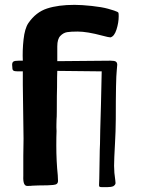

<svg xmlns="http://www.w3.org/2000/svg" viewBox="-20 -763 580 791"><path d="M463 -496 461 -473Q457 -439 457 -271Q457 -246 456 -221.5Q455 -197 454 -177Q450 -105 450 -80Q450 -52 455 -20Q456 -15 456 -9Q456 -2 447 4Q438 8 421.5 8Q405 8 401 8Q393 8 390.5 6.5Q388 5 388 0L389 -27Q389 -53 390 -85Q391 -117 391 -145L392 -170Q392 -202 396 -334L399 -469L216 -471Q215 -454 215 -403Q214 -381 214 -303Q214 -281 213 -271Q213 -263 212.5 -251Q212 -239 213 -223Q212 -202 212 -164Q212 -98 218 -41Q219 -31 219 -18Q219 -10 214.5 -6Q210 -2 199 -1Q182 1 138 1Q127 2 113 2Q110 3 92 3Q74 3 76 -38V-121L77 -191Q77 -231 74 -414V-439V-469H54Q40 -469 35.5 -472Q31 -475 31 -483L30 -496Q30 -506 35.5 -509.5Q41 -513 57 -513H74Q72 -554 77 -600Q82 -646 97 -668Q128 -713 174 -728Q220 -743 287 -743Q316 -743 358 -738.5Q400 -734 425 -727Q433 -725 450 -719.5Q467 -714 468 -710Q469 -707 469 -696Q469 -670 460 -641.5Q451 -613 435 -609Q428 -609 402 -616Q339 -633 300 -633Q272 -633 256.5 -630.5Q241 -628 228.5 -615Q216 -602 216 -572V-511L436 -513Q452 -513 457.5 -509Q463 -505 463 -496Z"/></svg>

Font: Barriecito
Style: Regular
Weight: 400
Designer: Pablo Cosgaya & Sergio Jiménez
Foundry: Pablo Cosgaya & Sergio Jiménez
Version: Version 1.001